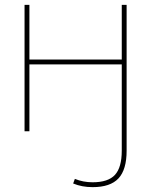

<svg xmlns="http://www.w3.org/2000/svg" viewBox="-20 -540 622 790"><path d="M481 80V-275H101V0H81V-520H101V-295H481V-520H501V80Q501 158 467.5 194Q434 230 361 230Q317 230 281 215L288 196Q322 210 361 210Q425 210 453 179.5Q481 149 481 80Z"/></svg>

Font: M PLUS 1p Thin
Style: Regular
Weight: 250
Version: Version 1.062